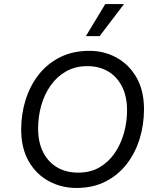

<svg xmlns="http://www.w3.org/2000/svg" viewBox="-20 -922 782 952"><path d="M359 10Q285 10 222.5 -23.5Q160 -57 122.5 -122Q85 -187 85 -280Q85 -357 107 -427Q129 -497 171.5 -551.5Q214 -606 277.5 -638Q341 -670 423 -670Q497 -670 558.5 -636Q620 -602 657 -537.5Q694 -473 694 -380Q694 -304 672.5 -234Q651 -164 608.5 -109Q566 -54 503.5 -22Q441 10 359 10ZM368 -66Q428 -66 473 -92Q518 -118 548.5 -162.5Q579 -207 594.5 -262Q610 -317 610 -375Q610 -444 585 -493Q560 -542 516 -568Q472 -594 413 -594Q353 -594 307.5 -568Q262 -542 231 -498Q200 -454 184.5 -399Q169 -344 169 -285Q169 -216 194 -167Q219 -118 263.5 -92Q308 -66 368 -66ZM502 -902H595L474 -743H406Z"/></svg>

Font: Work Sans
Style: Italic
Weight: 400
Italic angle: -13°
Designer: Wei Huang
Foundry: Wei Huang
Version: Version 2.012